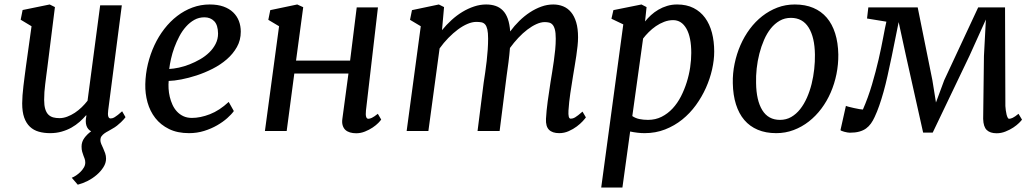

<svg xmlns="http://www.w3.org/2000/svg" viewBox="-20 -588 4620 862"><path d="M79.6 -124Q79.6 -140.1 81.1 -160.2Q82.5 -180.2 85.2 -202.1Q87.9 -224.1 90.8 -246.8Q93.8 -269.5 96.7 -291.5L121.6 -470.2L72.8 -499.5L81.5 -543L203.1 -567.9L226.6 -556.2L192.9 -287.6Q189.9 -265.6 187.5 -246.3Q185.1 -227.1 182.9 -209.5Q180.7 -191.9 179.4 -174.8Q178.2 -157.7 178.2 -139.6Q178.2 -114.7 183.1 -98.6Q188 -82.5 197 -73.5Q206.1 -64.5 218.8 -61Q231.4 -57.6 247.1 -57.6Q264.2 -57.6 281.7 -64.2Q299.3 -70.8 315.7 -81.5Q332 -92.3 346.7 -106.4Q361.3 -120.6 373 -135.7L429.7 -564H526.9L465.8 -93.3Q460.9 -56.2 476.6 -56.2Q480.5 -56.2 484.9 -57.4Q489.3 -58.6 495.4 -62.3Q501.5 -65.9 509.5 -72.3Q517.6 -78.6 528.3 -88.4L543.5 -62Q541 -58.6 535.9 -52.5Q530.8 -46.4 522.9 -39.1Q515.1 -31.7 505.4 -23.9Q495.6 -16.1 483.9 -9.8Q475.6 -4.4 466.1 0.5Q456.5 5.4 448.7 11Q440.9 16.6 435.8 23.7Q430.7 30.8 430.7 40.5Q430.7 49.3 434.6 58.6Q438.5 67.9 443.4 78.1Q448.2 88.4 452.1 99.9Q456.1 111.3 456.1 124.5Q456.1 144 444.3 162.6Q432.6 181.2 414.3 197Q396 212.9 373.3 224.4Q350.6 235.8 329.1 241.2L302.2 210Q311.5 206.5 322 199.5Q332.5 192.4 341.6 183.3Q350.6 174.3 356.7 163.8Q362.8 153.3 362.8 142.1Q362.8 132.3 360.1 125Q357.4 117.7 354.5 110.1Q351.6 102.5 348.9 93Q346.2 83.5 346.2 69.8Q346.2 48.8 358.6 31.7Q371.1 14.6 389.2 1.5Q373.5 -6.8 367.9 -24.4Q362.3 -42 367.7 -66.9L367.2 -71.3Q354 -55.7 337.4 -41Q320.8 -26.4 300.8 -15.1Q280.8 -3.9 256.8 2.9Q232.9 9.8 205.1 9.8Q177.2 9.8 154.1 3.2Q130.9 -3.4 114.3 -19Q97.7 -34.7 88.6 -60.3Q79.6 -85.9 79.6 -124Z M632.3 -210Q633.3 -256.3 644 -300.8Q654.8 -345.2 673.3 -385Q691.9 -424.8 717.8 -458.3Q743.7 -491.7 775.4 -516.1Q807.1 -540.5 844 -554.2Q880.9 -567.9 921.4 -567.9Q957 -567.9 983.2 -558.6Q1009.3 -549.3 1026.6 -532.7Q1043.9 -516.1 1052.5 -493.9Q1061 -471.7 1061 -445.8Q1061 -407.7 1043.7 -377Q1026.4 -346.2 998.3 -321.8Q970.2 -297.4 934.6 -279.3Q898.9 -261.2 863 -249.5Q827.1 -237.8 793.9 -231.4Q760.7 -225.1 737.3 -224.6Q735.8 -209 736.8 -190.4Q737.8 -171.9 742.2 -153.3Q746.6 -134.8 754.4 -117.7Q762.2 -100.6 774.4 -87.4Q786.6 -74.2 803.2 -66.4Q819.8 -58.6 841.8 -58.6Q879.4 -58.6 922.4 -75.2Q965.3 -91.8 1006.8 -130.4L1029.8 -89.4Q1019.5 -74.7 1000.2 -57.6Q981 -40.5 954.8 -25.4Q928.7 -10.3 896.5 -0.2Q864.3 9.8 828.6 9.8Q776.4 9.8 738.8 -8.8Q701.2 -27.3 677.2 -58.1Q653.3 -88.9 642.3 -128.4Q631.3 -168 632.3 -210ZM739.7 -278.3Q759.3 -279.3 783.2 -284.4Q807.1 -289.6 831.3 -299.1Q855.5 -308.6 878.7 -322Q901.9 -335.4 919.7 -352.8Q937.5 -370.1 948.2 -391.4Q959 -412.6 959 -437.5Q958.5 -475.6 941.7 -492.9Q924.8 -510.3 897.9 -510.3Q873 -510.3 852.5 -498.8Q832 -487.3 815.2 -468.5Q798.3 -449.7 785.4 -425.3Q772.5 -400.9 762.9 -375Q753.4 -349.1 747.8 -324Q742.2 -298.8 739.7 -278.3Z M1232.9 -470.2 1184.6 -499 1193.4 -542.5 1314.5 -567.9 1341.3 -555.7 1309.1 -315.9H1551.8L1581.5 -554.7H1676.8L1623 -91.8Q1619.1 -54.7 1633.8 -54.7Q1640.1 -54.7 1649.7 -59.1Q1659.2 -63.5 1676.3 -77.1L1691.4 -51.3Q1688.5 -46.4 1678.5 -36.1Q1668.5 -25.9 1653.3 -15.6Q1638.2 -5.4 1618.9 2.4Q1599.6 10.3 1579.1 10.3Q1564 10.3 1551.5 6.6Q1539.1 2.9 1530.8 -4.6Q1522.5 -12.2 1518.6 -24.7Q1514.6 -37.1 1517.1 -54.7L1544.4 -257.8H1301.3L1267.1 0H1169.4Z M1869.1 -470.2 1820.8 -499 1829.6 -542.5 1950.2 -567.9 1973.6 -556.2 1964.4 -452.6Q1983.9 -476.6 2007.1 -497.8Q2030.3 -519 2055.7 -534.4Q2081.1 -549.8 2108.2 -558.8Q2135.3 -567.9 2162.6 -567.9Q2186 -567.9 2204.8 -561.5Q2223.6 -555.2 2237.5 -541Q2251.5 -526.9 2259.8 -503.7Q2268.1 -480.5 2270.5 -446.8Q2289.1 -472.2 2311.5 -494.1Q2334 -516.1 2358.9 -532.5Q2383.8 -548.8 2410.2 -558.3Q2436.5 -567.9 2463.9 -567.9Q2487.8 -567.9 2508.3 -559.6Q2528.8 -551.3 2543.7 -533.4Q2558.6 -515.6 2566.9 -487.8Q2575.2 -460 2575.2 -420.4Q2575.2 -402.8 2573 -381.6Q2570.8 -360.4 2567.4 -337.6Q2564 -314.9 2560.1 -291.7Q2556.2 -268.6 2552.7 -247.1Q2546.4 -208.5 2540.5 -169.2Q2534.7 -129.9 2532.2 -91.8Q2531.2 -74.2 2533.4 -64.7Q2535.6 -55.2 2542.5 -55.2Q2546.4 -55.2 2551 -56.4Q2555.7 -57.6 2561.8 -61Q2567.9 -64.5 2575.9 -70.8Q2584 -77.1 2595.2 -86.9L2610.4 -61Q2606.9 -55.7 2596.2 -43.9Q2585.4 -32.2 2569.6 -20.3Q2553.7 -8.3 2533.4 0.7Q2513.2 9.8 2490.7 9.8Q2460 9.8 2444.8 -5.4Q2429.7 -20.5 2431.2 -54.2Q2433.1 -90.3 2439 -133.3Q2444.8 -176.3 2451.7 -219.7Q2455.1 -240.2 2459 -264.6Q2462.9 -289.1 2466.6 -314.7Q2470.2 -340.3 2472.7 -365.7Q2475.1 -391.1 2475.1 -414.1Q2475.1 -440.4 2471.2 -455.3Q2467.3 -470.2 2460.4 -477.5Q2453.6 -484.9 2444.6 -486.8Q2435.5 -488.8 2425.8 -488.8Q2408.2 -488.8 2388.2 -479.7Q2368.2 -470.7 2347.7 -455.1Q2327.1 -439.5 2307.1 -418.2Q2287.1 -397 2269.5 -372.6Q2267.1 -341.8 2262.9 -308.8Q2258.8 -275.9 2254.4 -246.6L2223.1 0H2124L2151.4 -216.3Q2154.8 -237.8 2158.4 -262.9Q2162.1 -288.1 2165 -314Q2168 -339.8 2169.7 -365.7Q2171.4 -391.6 2171.4 -414.6Q2171.4 -440.9 2168 -455.8Q2164.6 -470.7 2158 -478.3Q2151.4 -485.8 2141.4 -487.8Q2131.3 -489.7 2118.7 -489.7Q2100.1 -489.7 2078.9 -480.7Q2057.6 -471.7 2035.9 -455.6Q2014.2 -439.5 1992.9 -417.7Q1971.7 -396 1953.6 -370.6L1903.3 0H1805.7Z M2774.4 253.9H2679.2L2778.3 -478.5L2725.1 -503.9L2733.9 -542.5L2859.9 -567.9L2882.8 -556.2L2876 -491.7Q2887.7 -506.3 2902.6 -520Q2917.5 -533.7 2935.8 -544.4Q2954.1 -555.2 2975.1 -561.5Q2996.1 -567.9 3020 -567.9Q3062.5 -567.9 3093.8 -552Q3125 -536.1 3145.5 -508.1Q3166 -480 3176.3 -441.2Q3186.5 -402.3 3186.5 -356.4Q3186.5 -318.4 3177 -276.4Q3167.5 -234.4 3149.4 -193.8Q3131.3 -153.3 3104.5 -116.2Q3077.6 -79.1 3043 -51.3Q3008.3 -23.4 2965.8 -6.8Q2923.3 9.8 2874 9.8Q2858.4 9.8 2841.8 7.8Q2825.2 5.9 2809.1 2.4ZM2818.8 -66.9Q2833 -57.1 2850.8 -53.5Q2868.7 -49.8 2889.2 -49.8Q2922.9 -49.8 2950.4 -63.7Q2978 -77.6 2999.8 -101.1Q3021.5 -124.5 3037.1 -155Q3052.7 -185.5 3063.2 -219Q3073.7 -252.4 3078.6 -286.1Q3083.5 -319.8 3083.5 -350.1Q3083.5 -420.9 3061.8 -459.2Q3040 -497.6 3002 -497.6Q2981.4 -497.6 2961.7 -490Q2941.9 -482.4 2924.6 -470.5Q2907.2 -458.5 2892.6 -443.8Q2877.9 -429.2 2867.2 -415Z M3270 -214.4Q3269 -258.8 3278.1 -302.2Q3287.1 -345.7 3304.2 -385Q3321.3 -424.3 3346.2 -457.8Q3371.1 -491.2 3402.3 -515.6Q3433.6 -540 3470.2 -554Q3506.8 -567.9 3548.3 -567.9Q3595.2 -567.9 3631.1 -552.7Q3667 -537.6 3691.7 -508.8Q3716.3 -480 3729.5 -438.2Q3742.7 -396.5 3743.7 -343.3Q3744.1 -298.8 3735.4 -255.4Q3726.6 -211.9 3709.5 -172.6Q3692.4 -133.3 3667.5 -100.1Q3642.6 -66.9 3611.3 -42.5Q3580.1 -18.1 3543.2 -4.2Q3506.3 9.8 3464.8 9.8Q3418 9.8 3382.1 -5.4Q3346.2 -20.5 3321.8 -49.1Q3297.4 -77.6 3284.2 -119.4Q3271 -161.1 3270 -214.4ZM3481.9 -49.8Q3509.8 -49.8 3532.2 -62.7Q3554.7 -75.7 3572.3 -97.9Q3589.8 -120.1 3602.8 -149.4Q3615.7 -178.7 3623.8 -211.2Q3631.8 -243.7 3635.5 -277.6Q3639.2 -311.5 3638.7 -342.8Q3637.7 -420.4 3610.6 -464.1Q3583.5 -507.8 3530.8 -507.8Q3502.9 -507.8 3480.5 -494.9Q3458 -481.9 3440.4 -460Q3422.9 -438 3410.2 -408.7Q3397.5 -379.4 3389.2 -346.9Q3380.9 -314.5 3377.2 -280.5Q3373.5 -246.6 3374.5 -215.3Q3375.5 -137.2 3402.3 -93.5Q3429.2 -49.8 3481.9 -49.8Z M3795.4 7.8Q3791 7.8 3784.2 6.6Q3777.3 5.4 3770.8 3.7Q3764.2 2 3759 -0.2Q3753.9 -2.4 3753.4 -3.9L3777.8 -112.8Q3779.8 -111.3 3790.3 -108.6Q3800.8 -106 3813.7 -103Q3826.7 -100.1 3838.4 -98.1Q3850.1 -96.2 3854 -96.2Q3877.4 -149.4 3894.8 -208.3Q3912.1 -267.1 3924.6 -321.3Q3937 -375.5 3945.3 -420.4Q3953.6 -465.3 3959.5 -490.7L3872.6 -504.9L3878.4 -554.7H4100.1L4166 -228L4182.1 -127.9L4219.2 -228L4371.6 -554.7H4492.2L4493.7 -111.8Q4494.1 -103 4495.6 -92.8Q4497.1 -82.5 4499 -74.2Q4501 -65.9 4503.9 -60.3Q4506.8 -54.7 4510.3 -54.7Q4517.1 -54.7 4526.6 -59.1Q4536.1 -63.5 4552.7 -77.1L4568.4 -50.8Q4565.4 -46.4 4555.2 -36.1Q4544.9 -25.9 4529.5 -15.6Q4514.2 -5.4 4494.6 2.4Q4475.1 10.3 4454.6 10.3Q4425.3 10.3 4410.2 -4.2Q4395 -18.6 4394 -54.2L4397.5 -336.4L4406.2 -500.5L4332.5 -337.4L4167.5 7.3H4124.5L4047.9 -335.4L4014.6 -488.8L3983.4 -334.5Q3973.6 -287.6 3964.8 -248.3Q3956.1 -209 3946.8 -175.8Q3937.5 -142.6 3927.7 -114.5Q3918 -86.4 3906.7 -62.5Q3899.4 -46.4 3890.1 -33.4Q3880.9 -20.5 3868.2 -11.2Q3855.5 -2 3837.6 2.9Q3819.8 7.8 3795.4 7.8Z"/></svg>

Font: Merriweather
Style: Italic
Weight: 400
Italic angle: -7°
Designer: Eben Sorkin ( eben@eyebytes.com )
Foundry: Eben Sorkin ( eben@eyebytes.com )
Version: Version 1.005; ttfautohint (v0.97) -l 13 -r 13 -G 200 -x 24 